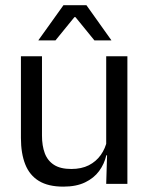

<svg xmlns="http://www.w3.org/2000/svg" viewBox="-20 -703 573 734"><path d="M60 -488H140.5V-184.5Q140.5 -146 151.2 -117.2Q162 -88.5 186.5 -72.8Q211 -57 252.5 -57Q291.5 -57 319.5 -71.2Q347.5 -85.5 365.2 -110.5Q383 -135.5 389.5 -167L404 -109.5H386.5Q379 -76.5 359 -49.2Q339 -22 305.2 -5.8Q271.5 10.5 222 10.5Q164.5 10.5 128.8 -11.2Q93 -33 76.5 -74.8Q60 -116.5 60 -175.5ZM386 -488H467V0H386L389.5 -117L386 -122ZM127 -549.5 222.5 -683H310.5L405.5 -549.5V-548.5H341L268.5 -637.5H264.5L192 -548.5H127Z"/></svg>

Font: Anek Devanagari Medium
Style: Regular
Weight: 400
Version: Version 1.003